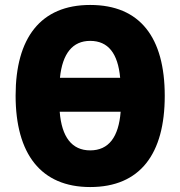

<svg xmlns="http://www.w3.org/2000/svg" viewBox="-20 -745 728 775"><path d="M645 -358C645 -593 546 -725 344 -725C144 -725 43 -592 43 -359C43 -124 145 10 344 10C546 10 645 -124 645 -358ZM344 -580C417 -580 456 -529 465 -431H222C232 -529 273 -580 344 -580ZM344 -138C270 -138 229 -192 221 -294H467C459 -192 419 -138 344 -138Z"/></svg>

Font: Noto Sans Condensed Black
Style: Regular
Weight: 900
Width: 3
Designer: Monotype Design Team
Foundry: Monotype Imaging Inc.
Version: Version 2.013